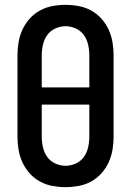

<svg xmlns="http://www.w3.org/2000/svg" viewBox="-20 -763 540 791"><path d="M250 8Q223 8 196 3Q169 -2 145 -15Q121 -28 102.5 -48.5Q84 -69 72.5 -94Q61 -119 56.5 -146Q52 -173 52 -200V-535Q52 -562 56.5 -589Q61 -616 72.5 -641Q84 -666 102.5 -686.5Q121 -707 145 -720Q169 -733 196 -738Q223 -743 250 -743Q277 -743 304 -738Q331 -733 355 -720Q379 -707 397.5 -686.5Q416 -666 427.5 -641Q439 -616 443.5 -589Q448 -562 448 -535V-200Q448 -173 443.5 -146Q439 -119 427.5 -94Q416 -69 397.5 -48.5Q379 -28 355 -15Q331 -2 304 3Q277 8 250 8ZM152 -403H348V-535Q348 -557 343 -579Q338 -601 325.5 -618.5Q313 -636 292.5 -645.5Q272 -655 250 -655Q228 -655 207.5 -645.5Q187 -636 174.5 -618.5Q162 -601 157 -579Q152 -557 152 -535ZM250 -80Q272 -80 292.5 -89.5Q313 -99 325.5 -116.5Q338 -134 343 -156Q348 -178 348 -200V-332H152V-200Q152 -178 157 -156Q162 -134 174.5 -116.5Q187 -99 207.5 -89.5Q228 -80 250 -80Z"/></svg>

Font: Iosevka Term Curly Semibold
Style: Regular
Weight: 600
Designer: Belleve Invis
Foundry: Belleve Invis
Version: Version 32.3.0